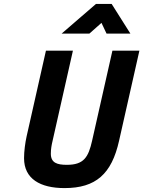

<svg xmlns="http://www.w3.org/2000/svg" viewBox="-20 -951 733 982"><path d="M437 -779 499 -834 525 -779H647L551 -931H471L295 -779ZM215 -692 116 -253C109 -221 103 -178 103 -142C103 -36 186 11 310 11C470 11 551 -61 589 -231L693 -692H555L451 -231C432 -147 409 -108 322 -108C272 -108 240 -118 240 -165C240 -189 244 -210 249 -231L353 -692Z"/></svg>

Font: RazerF5
Style: Bold Italic
Weight: 700
Foundry: Razer Inc.
Version: Version 2